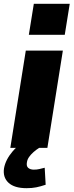

<svg xmlns="http://www.w3.org/2000/svg" viewBox="-25 -774 385 1005"><path d="M29 0 110 -509H304L223 0ZM126 -592 152 -754H340L314 -592ZM114 211Q50 211 19.5 182.5Q-11 154 -4 107Q4 62 41 18.5Q78 -25 131 -49L180 0Q164 10 150 22.5Q136 35 127 48Q118 61 116 75Q112 96 123 105Q134 114 152 114Q168 114 180.5 111Q193 108 209 104L214 193Q187 202 165 206.5Q143 211 114 211Z"/></svg>

Font: Nunito Sans 6pt Black
Style: Italic
Weight: 900
Italic angle: -9°
Version: Version 3.101;gftools[0.9.27]